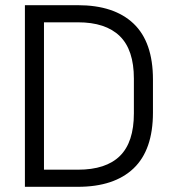

<svg xmlns="http://www.w3.org/2000/svg" viewBox="-20 -720 665 740"><path d="M280 -700Q420.2 -700 494.9 -628.9Q569.5 -557.8 569.5 -413.8V-286.2Q569.5 -142.2 494.9 -71.1Q420.2 0 280 0H76V-700ZM149.5 -66H280.5Q388.5 -66 442.2 -119Q496 -172 496 -283V-417Q496 -528 441.5 -581Q387 -634 280.5 -634H149.5Z"/></svg>

Font: Space Grotesk Variable
Style: Regular
Weight: 400
Designer: Florian Karsten (Space Grotesk), Colophon Foundry (Space Mono)
Foundry: Florian Karsten
Version: Version 1.106